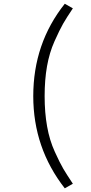

<svg xmlns="http://www.w3.org/2000/svg" viewBox="-20 -855 483 1023"><path d="M157.2 -342.8Q157.2 -624 325.2 -835L368.2 -810.5Q334 -759.8 315.9 -728Q297.9 -696.3 270.5 -635.3Q243.2 -574.2 230.5 -502Q217.8 -429.7 217.8 -342.8Q217.8 -254.9 231 -181.2Q244.1 -107.4 272 -46.4Q299.8 14.6 317.4 44.4Q335 74.2 368.2 124L325.2 148.4Q157.2 -66.4 157.2 -342.8Z"/></svg>

Font: Gothic A1 Light
Style: Regular
Weight: 300
Version: Version 2.50